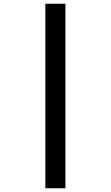

<svg xmlns="http://www.w3.org/2000/svg" viewBox="-20 -777 591 1024"><path d="M222 -757H329V227H222Z"/></svg>

Font: Noto Sans Lisu
Style: Regular
Weight: 400
Designer: Monotype Design Team. David Williams.
Foundry: Monotype Imaging Inc.
Version: Version 2.102